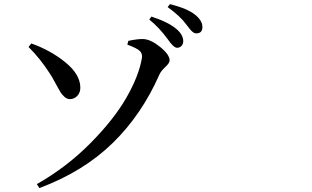

<svg xmlns="http://www.w3.org/2000/svg" viewBox="-20 -868 1540 949"><path d="M855.5 -631.8Q837.9 -631.8 808.6 -674.8Q765.6 -733.4 717.8 -771.5L728.5 -786.1Q815.4 -757.8 855.5 -721.7Q885.7 -694.3 885.7 -664.1Q885.7 -650.4 877 -641.1Q868.2 -631.8 855.5 -631.8ZM950.2 -703.1Q946.3 -703.1 942.9 -704.1Q939.5 -705.1 936 -707.5Q932.6 -710 930.2 -711.9Q927.7 -713.9 923.3 -718.8Q918.9 -723.6 916.5 -726.6Q914.1 -729.5 909.2 -736.3Q904.3 -743.2 901.4 -746.1Q871.1 -788.1 808.6 -833L820.3 -847.7Q907.2 -825.2 943.4 -795.9Q980.5 -766.6 980.5 -734.4Q980.5 -703.1 950.2 -703.1ZM768.6 -501Q680.7 -300.8 536.1 -160.2Q391.6 -19.5 174.8 61.5L162.1 42Q308.6 -41 425.8 -159.2Q543 -277.3 605 -385.7Q667 -494.1 681.6 -582Q684.6 -601.6 671.9 -615.2Q659.2 -628.9 609.4 -647.5L614.3 -666Q664.1 -676.8 691.4 -674.8Q727.5 -671.9 772.9 -634.8Q818.4 -597.7 818.4 -569.3Q818.4 -556.6 797.4 -537.1Q776.4 -517.6 768.6 -501ZM227.5 -502.9Q177.7 -580.1 121.1 -635.7L134.8 -653.3Q232.4 -618.2 304.2 -559.1Q376 -500 377 -436.5Q377.9 -412.1 363.3 -395.5Q348.6 -378.9 326.2 -377.9Q311.5 -377.9 298.8 -389.2Q286.1 -400.4 277.8 -414.1Q269.5 -427.7 254.4 -456.1Q239.3 -484.4 227.5 -502.9Z"/></svg>

Font: Bpmf Zihi Serif SemiBold
Style: SemiBold
Weight: 600
Foundry: But Ko
Version: Version 1.320